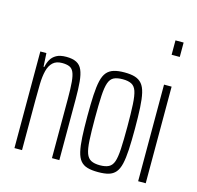

<svg xmlns="http://www.w3.org/2000/svg" viewBox="-108 -857 1005 979"><g transform="rotate(15 394.5 -367.5)"><path d="M49 0V-510H81L85 -439H89Q93 -460 103 -478Q113 -496 132.5 -507Q152 -518 185 -518Q218 -518 238.5 -507.5Q259 -497 269 -474Q279 -451 282.5 -413.5Q286 -376 286 -322V0H247V-314Q247 -369 244 -402Q241 -435 233 -452.5Q225 -470 210 -476Q195 -482 172 -482Q141 -482 123.5 -465.5Q106 -449 98.5 -419.5Q91 -390 90 -349.5Q89 -309 89 -263V0Z M492 8Q458 8 435.5 1.5Q413 -5 399 -21.5Q385 -38 378 -68Q371 -98 368.5 -143.5Q366 -189 366 -254Q366 -319 368.5 -365Q371 -411 378 -441Q385 -471 399 -487.5Q413 -504 435.5 -511Q458 -518 492 -518Q526 -518 548 -511Q570 -504 584 -487.5Q598 -471 605 -441Q612 -411 614.5 -365Q617 -319 617 -254Q617 -189 614.5 -143.5Q612 -98 605 -68Q598 -38 584 -21.5Q570 -5 548 1.5Q526 8 492 8ZM492 -28Q521 -28 538.5 -37Q556 -46 564 -69Q572 -92 574.5 -137Q577 -182 577 -254Q577 -326 574.5 -371.5Q572 -417 564 -440.5Q556 -464 538.5 -473Q521 -482 492 -482Q463 -482 445.5 -473.5Q428 -465 419.5 -441Q411 -417 408.5 -371.5Q406 -326 406 -254Q406 -182 408.5 -137Q411 -92 419.5 -69Q428 -46 445.5 -37Q463 -28 492 -28Z M700 -667V-743H743V-667ZM702 0V-510H742V0Z"/></g></svg>

Font: Saira UltraCondensed ExtraLight
Style: Regular
Weight: 250
Width: 1
Designer: Hector Gatti with collaboration of the Omnibus-Type team
Foundry: Omnibus-Type
Version: Version 1.101